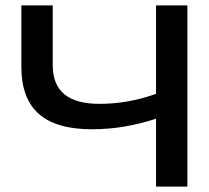

<svg xmlns="http://www.w3.org/2000/svg" viewBox="-20 -690 772 710"><path d="M59 -670V-443C59 -287 144 -212 320 -212C400 -212 478 -225 557 -251V0H673V-670H557V-343C487 -318 419 -306 348 -306C232 -306 175 -353 175 -449V-670Z"/></svg>

Font: LT Wave Medium
Style: Regular
Weight: 500
Designer: Daniel Lyons
Version: Version 2.5 (Glyphs App)